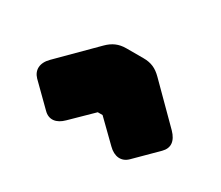

<svg xmlns="http://www.w3.org/2000/svg" viewBox="-66 -631 663 576"><g transform="rotate(30 265.5 -343.0)"><path d="M187 -213.4 256.8 -281.7H273.4L343.3 -213.4C365.7 -190.9 391.6 -188.5 411.1 -208L481.9 -278.3C501.5 -297.9 500 -321.3 476.1 -345.7L358.4 -463.4C339.4 -482.4 321.3 -490.7 294.4 -490.7H235.4C209 -490.7 189.9 -481.9 171.4 -463.4L54.2 -346.2C30.8 -322.8 30.3 -297.4 48.8 -278.3L120.1 -208C140.1 -187.5 165 -191.4 187 -213.4Z"/></g></svg>

Font: Gyrotrope Black
Style: Regular
Weight: 900
Designer: David Moles
Version: Version 1.003;Glyphs 3.3.1 (3343)